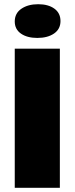

<svg xmlns="http://www.w3.org/2000/svg" viewBox="-20 -891 354 911"><path d="M50 -660H264V0H50ZM267 -791Q267 -753 236.5 -732Q206 -711 157 -711Q109 -711 79.5 -731.5Q50 -752 50 -789Q50 -828 81.5 -849.5Q113 -871 161 -871Q209 -871 238 -850Q267 -829 267 -791Z"/></svg>

Font: Sansita ExtraBold
Style: Regular
Weight: 800
Designer: Pablo Cosgaya
Foundry: Omnibus-Type
Version: Version 1.006